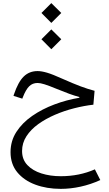

<svg xmlns="http://www.w3.org/2000/svg" viewBox="-20 -898 707 1244"><path d="M248.5 -814 312.5 -877.9 377 -814 312.5 -749.5ZM248.5 -643.6 312.5 -707.5 377 -643.6 312.5 -579.1ZM223.6 -437.5Q249 -437.5 284.9 -427Q320.8 -416.5 384.3 -387.7Q455.6 -356 502.7 -338.4Q549.8 -320.8 592.8 -309.6L585 -219.7Q524.9 -212.9 460.4 -196.5Q396 -180.2 335.9 -154.3Q275.9 -128.4 227.8 -93.8Q179.7 -59.1 151.4 -15.4Q123 28.3 123 80.6Q123 135.3 157.2 171.4Q191.4 207.5 248.3 225.6Q305.2 243.7 374 243.7Q493.7 243.7 594.7 199.2L629.9 268.6Q567.9 296.9 502.4 311.3Q437 325.7 373.5 325.7Q282.7 325.7 209 298.3Q135.3 271 91.8 218Q48.3 165 48.3 87.9Q48.3 15.1 86.4 -43.7Q124.5 -102.5 188.7 -147Q252.9 -191.4 332.3 -221.2Q411.6 -251 494.1 -264.6V-269.5Q462.9 -277.8 428 -290.5Q393.1 -303.2 346.7 -322.3Q295.9 -343.3 268.3 -351.8Q240.7 -360.4 223.6 -360.4Q190.9 -360.4 169.2 -339.1Q147.5 -317.9 127.9 -267.6L124.5 -258.8L67.4 -276.9L70.3 -286.1Q97.7 -367.2 133.8 -402.3Q169.9 -437.5 223.6 -437.5Z"/></svg>

Font: Estedad-FD Regular
Style: FD-Regular
Weight: 400
Designer: Amin Abedi
Version: Version 7.3